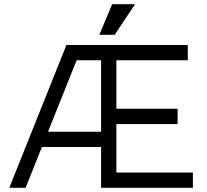

<svg xmlns="http://www.w3.org/2000/svg" viewBox="-20 -899 992 919"><path d="M24.4 0 297.9 -683.6H878.9V-610.4H537.1V-378.4H830.1V-305.2H537.1V-73.2H903.3V0H463.9V-195.3H180.7L102.5 0ZM346.7 -610.4 210 -268.6H463.9V-610.4ZM455.6 -732.4 516.6 -878.9H626.5L528.8 -732.4Z"/></svg>

Font: Sanitrixie
Style: Regular
Weight: 400
Designer: Jayvee D. Enaguas (Grand Chaos)
Version: Version 1.1 - 6/9/2013